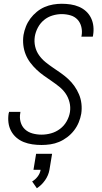

<svg xmlns="http://www.w3.org/2000/svg" viewBox="-20 -763 540 1021"><path d="M201 8Q176 8 152 4.5Q128 1 106.5 -7.5Q85 -16 67.5 -31Q50 -46 39 -66.5Q28 -87 25 -111Q22 -135 26 -160Q27 -162 27.5 -164Q28 -166 28 -168H89Q88 -167 88 -165.5Q88 -164 88 -163Q83 -138 89.5 -114.5Q96 -91 112.5 -75.5Q129 -60 152.5 -53.5Q176 -47 201 -47Q226 -47 251.5 -54Q277 -61 299 -77.5Q321 -94 334.5 -118Q348 -142 352 -167Q356 -194 349.5 -219.5Q343 -245 329 -265.5Q315 -286 295 -302Q275 -318 254.5 -332Q234 -346 213.5 -360.5Q193 -375 174.5 -392.5Q156 -410 141 -430Q126 -450 116.5 -473.5Q107 -497 104 -523.5Q101 -550 105 -577Q109 -600 118 -622.5Q127 -645 141.5 -664.5Q156 -684 175.5 -700Q195 -716 217 -725.5Q239 -735 262.5 -739Q286 -743 308 -743Q332 -743 355.5 -739.5Q379 -736 400 -727Q421 -718 437.5 -703Q454 -688 464 -667.5Q474 -647 476.5 -623.5Q479 -600 475 -576Q475 -574 474.5 -572Q474 -570 473 -568H413Q413 -569 413 -570.5Q413 -572 414 -574Q418 -597 412.5 -620Q407 -643 392 -659Q377 -675 354.5 -681.5Q332 -688 308 -688Q284 -688 259 -680.5Q234 -673 214 -656.5Q194 -640 181.5 -616.5Q169 -593 165 -568Q161 -541 167 -515.5Q173 -490 187.5 -469.5Q202 -449 221.5 -433Q241 -417 262 -403Q283 -389 303.5 -374.5Q324 -360 342.5 -343Q361 -326 375.5 -305.5Q390 -285 400 -261.5Q410 -238 413 -211.5Q416 -185 412 -158Q408 -135 398.5 -112Q389 -89 373.5 -69Q358 -49 337.5 -33.5Q317 -18 294.5 -8.5Q272 1 248 4.5Q224 8 201 8ZM176 238 151 202Q168 192 180.5 175.5Q193 159 196 140H158L172 55H257L243 140Q238 169 220 195Q202 221 176 238Z"/></svg>

Font: Iosevka SS04 Light
Style: Italic
Weight: 300
Italic angle: -9°
Monospace: yes
Designer: Belleve Invis
Foundry: Belleve Invis
Version: Version 19.0.0; ttfautohint (v1.8.4)